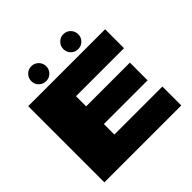

<svg xmlns="http://www.w3.org/2000/svg" viewBox="-210 -1021 1203 1203"><g transform="rotate(-45 392.0 -419.0)"><path d="M46.5 0H728V-167.5H302.5V-260.5H690V-417.5H302.5V-507.5H728V-675H46.5ZM238 -706Q264.5 -706 284 -725.2Q303.5 -744.5 303.5 -772Q303.5 -799.5 284 -819Q264.5 -838.5 238 -838.5Q209.5 -838.5 190.2 -819Q171 -799.5 171 -772Q171 -744.5 190.2 -725.2Q209.5 -706 238 -706ZM520.5 -706Q549 -706 568 -725.2Q587 -744.5 587 -772Q587 -799.5 568 -819Q549 -838.5 520.5 -838.5Q494 -838.5 474.5 -819Q455 -799.5 455 -772Q455 -744.5 474 -725.2Q493 -706 520.5 -706Z"/></g></svg>

Font: Anybody Expanded Black
Style: Regular
Weight: 900
Width: 7
Designer: Tyler Finck
Foundry: Etcetera Type Company
Version: Version 1.113;gftools[0.9.25]